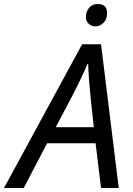

<svg xmlns="http://www.w3.org/2000/svg" viewBox="-77 -934 659 954"><path d="M-57 0 331 -714H425L513 0H425L398 -222H157L41 0ZM200 -302H389L373 -452Q369 -490 365.5 -536Q362 -582 361 -617H358Q342 -579 321 -535.5Q300 -492 277 -448ZM398 -803Q378 -803 364 -815.5Q350 -828 350 -850Q350 -876 365.5 -895Q381 -914 409 -914Q455 -914 455 -869Q455 -838 437 -820.5Q419 -803 398 -803Z"/></svg>

Font: Noto Sans
Style: Italic
Weight: 400
Italic angle: -12°
Designer: Monotype Design Team
Foundry: Monotype Imaging Inc.
Version: Version 2.013; ttfautohint (v1.8.4.7-5d5b)